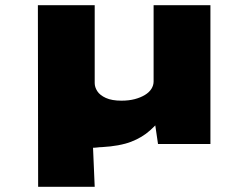

<svg xmlns="http://www.w3.org/2000/svg" viewBox="-20 -555 967 740"><path d="M127 165 126 -535H345V-235Q345 -219 355 -203.5Q365 -188 388 -177.5Q411 -167 448 -167Q477 -167 499.5 -173Q522 -179 538.5 -189Q555 -199 563.5 -212.5Q572 -226 572 -241V-535H791V0H589L578 -75L622 -120Q590 -81 559 -53Q528 -25 485 -8.5Q442 8 373 12Q365 12 353.5 13.5Q342 15 332 14.5Q322 14 315 13L335 -69L345 165Z"/></svg>

Font: Lexend Tera Black
Style: Regular
Weight: 900
Version: Version 1.007